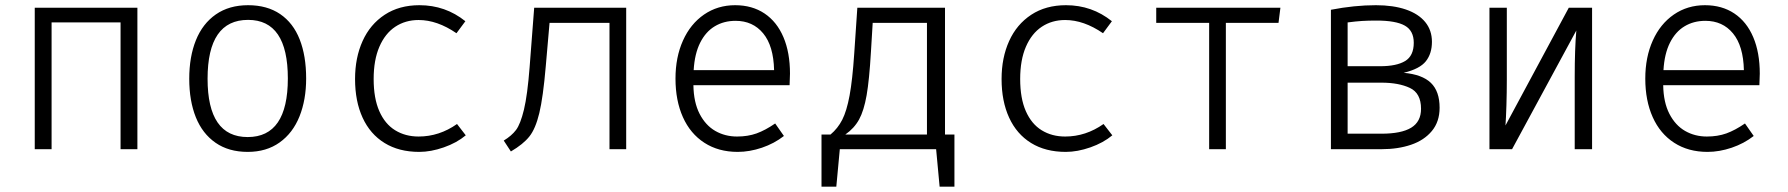

<svg xmlns="http://www.w3.org/2000/svg" viewBox="-20 -568 6809 731"><path d="M503.1 0H439V-482.6H176.4V0H112.3V-538.5H503.1Z M1145.6 -269.2Q1145.6 -188.2 1120.3 -124.9Q1094.9 -61.5 1044.6 -25.6Q994.4 10.3 923.1 10.3Q850.8 10.3 800.8 -24.4Q750.8 -59 725.6 -121.5Q700.5 -184.1 700.5 -268.2Q700.5 -351.8 725.9 -414.9Q751.3 -477.9 801.8 -513.1Q852.3 -548.2 924.6 -548.2Q996.9 -548.2 1046.7 -514.4Q1096.4 -480.5 1121 -417.9Q1145.6 -355.4 1145.6 -269.2ZM770.3 -268.2Q770.3 -46.2 923.1 -46.2Q1075.9 -46.2 1075.9 -269.2Q1075.9 -492.3 924.6 -492.3Q770.3 -492.3 770.3 -268.2Z M1720 -95.9 1753.3 -52.8Q1719 -24.1 1669.7 -6.9Q1620.5 10.3 1576.4 10.3Q1499 10.3 1444.1 -23.6Q1389.2 -57.4 1360.5 -120Q1331.8 -182.6 1331.8 -267.2Q1331.8 -348.2 1360.5 -411.8Q1389.2 -475.4 1444.6 -511.8Q1500 -548.2 1576.9 -548.2Q1675.9 -548.2 1751.8 -487.2L1717.9 -441.5Q1644.6 -491.8 1573.8 -491.8Q1523.6 -491.8 1484.9 -466.2Q1446.2 -440.5 1424.4 -390Q1402.6 -339.5 1402.6 -267.2Q1402.6 -193.8 1424.1 -144.9Q1445.6 -95.9 1484.4 -72.1Q1523.1 -48.2 1573.8 -48.2Q1652.3 -48.2 1720 -95.9Z M2364.1 -538.5V0H2300.5V-481H2072.3L2057.9 -315.9Q2047.7 -196.9 2033.3 -137.4Q2019 -77.9 1995.6 -48.5Q1972.3 -19 1925.1 8.7L1897.9 -32.8Q1927.7 -50.8 1944.6 -73.1Q1961.5 -95.4 1974.9 -150.8Q1988.2 -206.2 1996.4 -312.3L2013.8 -538.5Z M2620 -243.6Q2621 -178.5 2643.6 -134.6Q2666.2 -90.8 2703.3 -69.5Q2740.5 -48.2 2786.2 -48.2Q2827.2 -48.2 2860.3 -60Q2893.3 -71.8 2931.3 -97.9L2964.6 -50.3Q2927.7 -21.5 2880.8 -5.6Q2833.8 10.3 2788.7 10.3Q2715.4 10.3 2661.8 -24.4Q2608.2 -59 2580 -122.1Q2551.8 -185.1 2551.8 -268.7Q2551.8 -350.3 2580.3 -413.6Q2608.7 -476.9 2660.5 -512.6Q2712.3 -548.2 2779 -548.2Q2843.6 -548.2 2890.8 -516.7Q2937.9 -485.1 2962.8 -426.4Q2987.7 -367.7 2987.7 -287.7Q2987.7 -275.9 2986.2 -243.6ZM2621 -301H2927.2Q2925.1 -393.3 2885.6 -441Q2846.2 -488.7 2780.5 -488.7Q2735.9 -488.7 2701.3 -467.9Q2666.7 -447.2 2645.6 -405.1Q2624.6 -363.1 2621 -301Z M3577.9 -55.9H3613.8V142.6H3557.4L3544.1 0H3177.4L3164.1 142.6H3107.7V-55.9H3142.1Q3169.7 -79 3186.7 -112.1Q3203.6 -145.1 3214.6 -204.4Q3225.6 -263.6 3232.3 -364.1L3244.1 -538.5H3577.9ZM3509.2 -55.9V-481H3302.6L3295.9 -370.3Q3289.7 -264.1 3279.5 -205.4Q3269.2 -146.7 3250.8 -113.1Q3232.3 -79.5 3198.5 -55.9Z M4181.5 -95.9 4214.9 -52.8Q4180.5 -24.1 4131.3 -6.9Q4082.1 10.3 4037.9 10.3Q3960.5 10.3 3905.6 -23.6Q3850.8 -57.4 3822.1 -120Q3793.3 -182.6 3793.3 -267.2Q3793.3 -348.2 3822.1 -411.8Q3850.8 -475.4 3906.2 -511.8Q3961.5 -548.2 4038.5 -548.2Q4137.4 -548.2 4213.3 -487.2L4179.5 -441.5Q4106.2 -491.8 4035.4 -491.8Q3985.1 -491.8 3946.4 -466.2Q3907.7 -440.5 3885.9 -390Q3864.1 -339.5 3864.1 -267.2Q3864.1 -193.8 3885.6 -144.9Q3907.2 -95.9 3945.9 -72.1Q3984.6 -48.2 4035.4 -48.2Q4113.8 -48.2 4181.5 -95.9Z M4382.1 -538.5H4854.9L4847.7 -481H4647.2V0H4583.6V-481H4382.1Z M5461 -157.9Q5461 -104.6 5431.5 -69.2Q5402.1 -33.8 5352.3 -16.9Q5302.6 0 5240.5 0H5047.2V-530.8Q5136.9 -548.2 5218.5 -548.2Q5284.6 -548.2 5332.6 -531.8Q5380.5 -515.4 5406.2 -484.1Q5431.8 -452.8 5431.8 -408.7Q5431.8 -364.1 5408.7 -334.9Q5385.6 -305.6 5324.1 -290.8Q5394.4 -284.6 5427.7 -252.6Q5461 -220.5 5461 -157.9ZM5110.8 -482.6V-315.9H5234.9Q5296.9 -315.9 5329.7 -335.6Q5362.6 -355.4 5362.6 -405.1Q5362.6 -451.3 5328.5 -470.5Q5294.4 -489.7 5220.5 -489.7Q5188.7 -489.7 5165.4 -488.2Q5142.1 -486.7 5110.8 -482.6ZM5239.5 -59Q5315.4 -59 5352.8 -81.8Q5390.3 -104.6 5390.3 -153.8Q5390.3 -213.3 5347.7 -233.3Q5305.1 -253.3 5239.5 -253.3H5110.8V-59Z M6041.5 -538.5V0H5975.4V-276.4Q5975.4 -381 5981.5 -451.8L5736.9 0H5650.8V-538.5H5716.9V-263.6Q5716.9 -216.4 5715.4 -167.2Q5713.8 -117.9 5711.8 -90.3L5952.8 -538.5Z M6312.3 -243.6Q6313.3 -178.5 6335.9 -134.6Q6358.5 -90.8 6395.6 -69.5Q6432.8 -48.2 6478.5 -48.2Q6519.5 -48.2 6552.6 -60Q6585.6 -71.8 6623.6 -97.9L6656.9 -50.3Q6620 -21.5 6573.1 -5.6Q6526.2 10.3 6481 10.3Q6407.7 10.3 6354.1 -24.4Q6300.5 -59 6272.3 -122.1Q6244.1 -185.1 6244.1 -268.7Q6244.1 -350.3 6272.6 -413.6Q6301 -476.9 6352.8 -512.6Q6404.6 -548.2 6471.3 -548.2Q6535.9 -548.2 6583.1 -516.7Q6630.3 -485.1 6655.1 -426.4Q6680 -367.7 6680 -287.7Q6680 -275.9 6678.5 -243.6ZM6313.3 -301H6619.5Q6617.4 -393.3 6577.9 -441Q6538.5 -488.7 6472.8 -488.7Q6428.2 -488.7 6393.6 -467.9Q6359 -447.2 6337.9 -405.1Q6316.9 -363.1 6313.3 -301Z"/></svg>

Font: Fira Code Fixed Light
Style: Regular
Weight: 300
Monospace: yes
Designer: Carrois Corporate, Edenspiekermann AG, Nikita Prokopov
Foundry: Carrois Corporate, Edenspiekermann AG, Nikita Prokopov
Version: Version 5.002